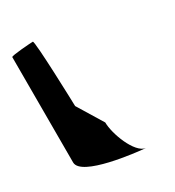

<svg xmlns="http://www.w3.org/2000/svg" viewBox="-163 -800 782 859"><g transform="rotate(-30 228.0 -370.5)"><path d="M24 -145C24 -71 291 -42 338 -38C284 -46 238 -170 238 -228L158 -359C158 -366 148 -703 138 -703C128 -703 24 -696 24 -689ZM338 -38H344Z"/></g></svg>

Font: Ampere
Style: UltCnd
Weight: 400
Version: Version 1